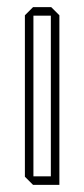

<svg xmlns="http://www.w3.org/2000/svg" viewBox="-20 -520 237 540"><path d="M74 -476V-500H124L147 -477V-476ZM73 0 50 -23V-24H123V0ZM50 -24V-477L73 -500H74V-24ZM123 0V-476H147V0Z"/></svg>

Font: Foldit Thin
Style: Regular
Weight: 100
Designer: Sophia Tai
Foundry: Sophia Tai
Version: Version 1.003